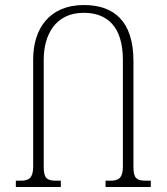

<svg xmlns="http://www.w3.org/2000/svg" viewBox="-20 -744 663 764"><path d="M560 -25C522 -25 511 -36 511 -81V-501C511 -660 433 -724 314 -724C175 -724 112 -628 112 -508V-81C112 -36 95 -25 63 -25H43V0H222V-25H203C165 -25 154 -36 154 -81V-507C154 -603 199 -693 313 -693C409 -693 469 -636 469 -505V-81C469 -36 452 -25 420 -25H400V0H580V-25Z"/></svg>

Font: Noto Serif Georgian Condensed ExtraLight
Style: Regular
Weight: 200
Width: 3
Designer: Monotype Design Team, Akaki Razmadze
Foundry: Google LLC
Version: Version 2.003